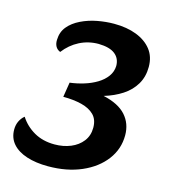

<svg xmlns="http://www.w3.org/2000/svg" viewBox="-106 -764 764 867"><g transform="rotate(15 276.5 -330.5)"><path d="M198 19Q141 19 98 5Q55 -9 31.5 -36Q8 -63 8 -102Q8 -124 16.5 -141.5Q25 -159 39 -170Q64 -131 105 -107.5Q146 -84 201 -84Q242 -84 276 -98Q310 -112 330.5 -138.5Q351 -165 351 -202Q351 -240 329.5 -261.5Q308 -283 270.5 -292.5Q233 -302 184 -302L195 -371Q228 -375 260.5 -385Q293 -395 319.5 -411Q346 -427 362 -449Q378 -471 379 -498Q379 -533 354 -553Q329 -573 277 -574Q229 -574 188 -553Q147 -532 118 -494Q103 -500 96 -513Q89 -526 90 -544Q91 -580 112 -605.5Q133 -631 168 -648Q203 -665 243 -672.5Q283 -680 321 -680Q381 -680 426 -662.5Q471 -645 496.5 -612.5Q522 -580 522 -532Q522 -486 501 -450.5Q480 -415 443 -391Q406 -367 359 -353Q431 -337 465 -299Q499 -261 499 -206Q499 -142 460.5 -91Q422 -40 354 -10.5Q286 19 198 19Z"/></g></svg>

Font: Sansita Swashed Light SemiBold
Style: Regular
Weight: 600
Version: Version 1.003